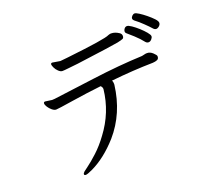

<svg xmlns="http://www.w3.org/2000/svg" viewBox="-135 -942 1270 1160"><g transform="rotate(-20 500.0 -362.0)"><path d="M148 -455 191 -449 208 -450Q296 -461 469.5 -484Q643 -507 792 -513Q800 -514 808 -516.5Q816 -519 824 -519H827Q846 -519 863 -503Q880 -487 880 -480V-478Q880 -463 868.5 -458Q857 -453 840 -452Q713 -450 571 -435Q576 -427 576 -414V-407Q554 -230 446 -106Q363 -13 273 30Q239 46 228.5 46Q218 46 218 39Q218 32 226.5 24.5Q235 17 258 0.5Q281 -16 321.5 -53Q362 -90 400 -142Q489 -260 505 -404V-406Q505 -417 495 -427Q398 -416 302.5 -401Q207 -386 195 -386Q183 -386 169.5 -397Q156 -408 147 -422Q138 -436 138 -445.5Q138 -455 148 -455ZM318 -653 329 -654Q337 -655 368 -658Q618 -686 644 -701Q648 -703 652 -703.5Q656 -704 660 -705H663Q688 -705 713 -688Q725 -680 725 -667Q725 -654 717 -650Q709 -646 681.5 -640Q654 -634 412 -602L347 -595Q321 -592 309.5 -592Q298 -592 285 -604.5Q272 -617 265.5 -631.5Q259 -646 259 -652Q259 -661 269 -661ZM840 -586Q820 -612 790 -639.5Q760 -667 752 -673Q744 -679 744 -688Q744 -697 751 -705.5Q758 -714 768 -714Q778 -714 797 -701Q816 -688 836.5 -669.5Q857 -651 872 -633Q887 -615 887 -606Q887 -597 878 -587Q869 -577 858.5 -577Q848 -577 840 -586ZM906 -728Q928 -710 943.5 -693.5Q959 -677 959 -666Q959 -655 949 -646Q939 -637 929 -637Q919 -637 909 -649Q899 -661 871.5 -687.5Q844 -714 828.5 -725Q813 -736 813 -745Q813 -754 821 -762Q829 -770 837.5 -770Q846 -770 865 -758Q884 -746 906 -728Z"/></g></svg>

Font: ToneOZ-Pinyin-WenKai-Regular
Style: Regular
Weight: 400
Designer: Fontworks Inc.
Foundry: ToneOZ
Version: Version 0.240331